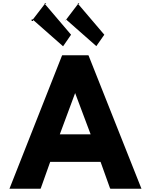

<svg xmlns="http://www.w3.org/2000/svg" viewBox="-20 -1151 930 1178"><path d="M382 -1022C382 -1023 381 -1032 382 -1032L383 -1022ZM466 -1130C465 -1125 457 -1124 457 -1130L466 -1131ZM263 -1130C262 -1125 253 -1124 253 -1130L263 -1131ZM386 -1031 571 -868 620 -938 459 -1127ZM182 -1032H174V-1022H183V-1029L367 -867L416 -938L255 -1127ZM362 -812 360 -809 38 7H228L230 5L288 -158H597L655 4L658 7H848L524 -809L522 -812ZM441 -580 536 -327H347Z"/></svg>

Font: Hussar Woodtype
Style: SeBd
Weight: 900
Foundry: Cannot Into Space Fonts
Version: Version 1.07